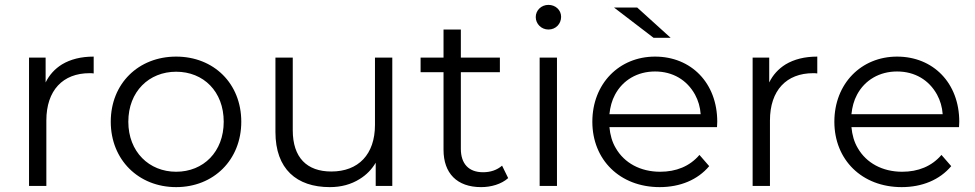

<svg xmlns="http://www.w3.org/2000/svg" viewBox="-20 -762 3998 787"><path d="M170 0V-268C170 -392 238 -462 347 -462C352 -462 357 -462 364 -461V-530C312 -530 269 -519 234 -498C205 -480 182 -455 167 -424V-526H99V0Z M702 5C856 5 969 -107 969 -263C969 -420 856 -530 702 -530C548 -530 434 -420 434 -263C434 -107 548 5 702 5ZM702 -58C591 -58 506 -140 506 -263C506 -387 591 -468 702 -468C814 -468 897 -387 897 -263C897 -140 814 -58 702 -58Z M1332 5C1378 5 1419 -6 1454 -28C1482 -45 1504 -68 1520 -95V0H1588V-526H1517V-250C1517 -129 1449 -59 1338 -59C1238 -59 1180 -116 1180 -228V-526H1109V-221C1109 -69 1196 5 1332 5Z M1952 5C1993 5 2035 -7 2063 -32L2038 -83C2017 -65 1991 -56 1960 -56C1901 -56 1869 -91 1869 -152V-466H2029V-526H1869V-641H1798V-526H1704V-466H1798V-148C1798 -52 1853 5 1952 5Z M2228 -641C2259 -641 2280 -665 2280 -693C2280 -721 2257 -742 2228 -742C2199 -742 2176 -720 2176 -692C2176 -664 2199 -641 2228 -641ZM2263 0V-526H2192V0Z M2729 -607 2592 -731H2497L2659 -607ZM2684 5C2768 5 2840 -25 2887 -81L2847 -127C2807 -80 2751 -58 2686 -58C2605 -58 2539 -94 2504 -155C2489 -180 2481 -209 2478 -241H2919C2919 -249 2920 -258 2920 -263C2920 -422 2813 -530 2665 -530C2518 -530 2408 -419 2408 -263C2408 -107 2521 5 2684 5ZM2478 -294C2481 -323 2488 -350 2501 -374C2533 -434 2593 -469 2665 -469C2738 -469 2796 -434 2829 -374C2842 -350 2850 -323 2852 -294Z M3136 0V-268C3136 -392 3204 -462 3313 -462C3318 -462 3323 -462 3330 -461V-530C3278 -530 3235 -519 3200 -498C3171 -480 3148 -455 3133 -424V-526H3065V0Z M3676 5C3760 5 3832 -25 3879 -81L3839 -127C3799 -80 3743 -58 3678 -58C3597 -58 3531 -94 3496 -155C3481 -180 3473 -209 3470 -241H3911C3911 -249 3912 -258 3912 -263C3912 -422 3805 -530 3657 -530C3510 -530 3400 -419 3400 -263C3400 -107 3513 5 3676 5ZM3470 -294C3473 -323 3480 -350 3493 -374C3525 -434 3585 -469 3657 -469C3730 -469 3788 -434 3821 -374C3834 -350 3842 -323 3844 -294Z"/></svg>

Font: Montserrat Z
Style: Regular
Weight: 400
Designer: Julieta Ulanovsky
Foundry: Julieta Ulanovsky
Version: Version 8.000